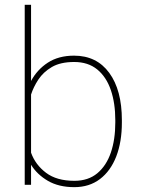

<svg xmlns="http://www.w3.org/2000/svg" viewBox="-20 -770 587 800"><path d="M487.8 -269.5V-259.3Q487.8 -178.7 464.4 -118.2Q440.9 -57.6 396.5 -23.9Q352.1 9.8 289.6 9.8Q224.6 9.8 179.4 -16.6Q134.3 -43 109.4 -83.5V0H83V-750H109.4V-432.6Q134.8 -480 179.4 -509Q224.1 -538.1 288.6 -538.1Q382.8 -538.1 435.3 -466.3Q487.8 -394.5 487.8 -269.5ZM460.4 -259.3V-269.5Q460.4 -339.8 441.9 -394.5Q423.3 -449.2 385.3 -480.5Q347.2 -511.7 289.1 -511.7Q231.9 -511.7 196 -490.7Q160.2 -469.7 139.6 -438.2Q119.1 -406.7 109.4 -376V-133.8Q127.4 -83.5 171.9 -50Q216.3 -16.6 290 -16.6Q347.7 -16.6 385.5 -48.1Q423.3 -79.6 441.9 -134.3Q460.4 -189 460.4 -259.3Z"/></svg>

Font: Vazirmatn UI Thin
Style: Regular
Weight: 100
Designer: Saber Rastikerdar
Foundry: Saber Rastikerdar
Version: Version 33.003